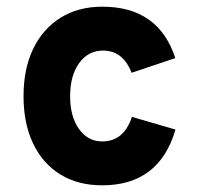

<svg xmlns="http://www.w3.org/2000/svg" viewBox="-20 -543 595 575"><path d="M286 12Q213.5 12 160.8 -20.5Q108 -53 79.2 -113Q50.5 -173 50.5 -255Q50.5 -337 79.5 -397Q108.5 -457 161.5 -490Q214.5 -523 286.5 -523Q455 -523 505 -369L374 -325Q348.5 -391.5 288.5 -391.5Q244 -391.5 217 -354Q190 -316.5 190 -255Q190 -194 216.5 -156.8Q243 -119.5 286 -119.5Q351 -119.5 375 -193L505.5 -155Q457 12 286 12Z"/></svg>

Font: Overpass ExtraBold
Style: Regular
Weight: 800
Designer: Delve Withrington, Dave Bailey, Thomas Jockin
Foundry: Delve Fonts LLC
Version: Version 4.000; ttfautohint (v1.8.3)